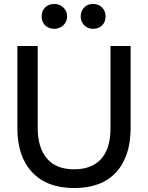

<svg xmlns="http://www.w3.org/2000/svg" viewBox="-20 -938 751 973"><path d="M356 15Q495 15 568.5 -65Q642 -145 642 -291V-705H540V-289Q540 -185 492.5 -132.5Q445 -80 356 -80Q264 -80 217.5 -135Q171 -190 171 -292V-705H68V-288Q68 -145 143 -65Q218 15 356 15ZM191 -855Q191 -827 209 -809.5Q227 -792 255 -792Q282 -792 301 -810Q320 -828 320 -855Q320 -882 301 -900Q282 -918 255 -918Q227 -918 209 -900.5Q191 -883 191 -855ZM389 -855Q389 -828 407 -810Q425 -792 451 -792Q480 -792 497.5 -809.5Q515 -827 515 -855Q515 -882 497.5 -900Q480 -918 451 -918Q424 -918 406.5 -900Q389 -882 389 -855Z"/></svg>

Font: Geom
Style: Regular
Weight: 400
Version: Version 1.102